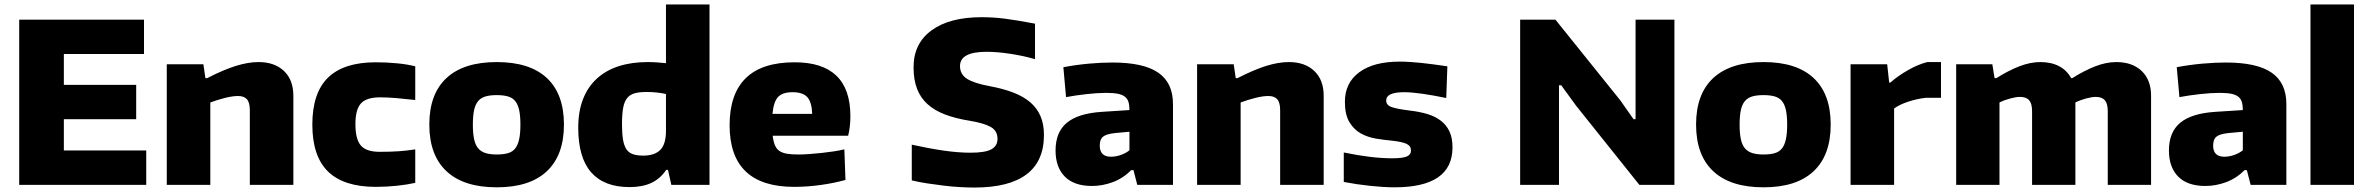

<svg xmlns="http://www.w3.org/2000/svg" viewBox="-20 -828 10620 860"><path d="M66 -740H625V-586H266V-448H590V-294H266V-154H635V0H66Z M727 -540H891L900 -478H908Q982 -516 1037 -533Q1092 -550 1138 -550Q1210 -550 1252 -510Q1294 -470 1294 -399V0H1099V-334Q1099 -369 1086 -383.5Q1073 -398 1046 -398Q1022 -398 988 -389.5Q954 -381 922 -369V0H727Z M1663 9Q1520 9 1449.5 -59.5Q1379 -128 1379 -270Q1379 -412 1449.5 -480.5Q1520 -549 1663 -549Q1711 -549 1758 -544.5Q1805 -540 1840 -531V-380Q1796 -385 1756.5 -388.5Q1717 -392 1682 -392Q1622 -392 1597 -365Q1572 -338 1572 -272Q1572 -204 1596.5 -176Q1621 -148 1680 -148Q1730 -148 1766 -150.5Q1802 -153 1840 -159V-9Q1805 -1 1758 4Q1711 9 1663 9Z M2205 11Q2057 11 1980 -61Q1903 -133 1903 -270Q1903 -407 1980 -478.5Q2057 -550 2205 -550Q2353 -550 2429.5 -478.5Q2506 -407 2506 -270Q2506 -133 2429.5 -61Q2353 11 2205 11ZM2205 -136Q2235 -136 2255.5 -142Q2276 -148 2288 -163.5Q2300 -179 2305.5 -205Q2311 -231 2311 -270Q2311 -309 2305.5 -334.5Q2300 -360 2288 -375Q2276 -390 2255.5 -396Q2235 -402 2205 -402Q2175 -402 2154.5 -396Q2134 -390 2121.5 -375Q2109 -360 2103.5 -334.5Q2098 -309 2098 -270Q2098 -231 2103.5 -205Q2109 -179 2121.5 -164Q2134 -149 2154.5 -142.5Q2175 -136 2205 -136Z M2800 10Q2686 10 2628 -56Q2570 -122 2570 -256Q2570 -329 2591.5 -384Q2613 -439 2653.5 -476Q2694 -513 2751.5 -531.5Q2809 -550 2881 -550Q2903 -550 2923 -548.5Q2943 -547 2963 -545V-808H3158V0H2987L2972 -67H2964Q2937 -27 2897 -8.5Q2857 10 2800 10ZM2861 -131Q2912 -131 2937.5 -156.5Q2963 -182 2963 -242V-407Q2945 -411 2923 -413.5Q2901 -416 2876 -416Q2843 -416 2822 -410Q2801 -404 2788.5 -388Q2776 -372 2771 -343.5Q2766 -315 2766 -271Q2766 -230 2770.5 -203Q2775 -176 2785.5 -160Q2796 -144 2814.5 -137.5Q2833 -131 2861 -131Z M3537 9Q3248 9 3248 -267Q3248 -407 3320.5 -478Q3393 -549 3539 -549Q3789 -549 3789 -308Q3789 -259 3779 -220H3441Q3444 -194 3451 -177.5Q3458 -161 3471 -152Q3484 -143 3504.5 -139.5Q3525 -136 3555 -136Q3578 -136 3605.5 -138Q3633 -140 3661 -143Q3689 -146 3715 -150Q3741 -154 3762 -159L3767 -22Q3717 -8 3656.5 0.5Q3596 9 3537 9ZM3530 -415Q3485 -415 3465 -393.5Q3445 -372 3440 -318H3618Q3616 -371 3596 -393Q3576 -415 3530 -415Z M4345 12Q4315 12 4279.5 10Q4244 8 4207.5 3.5Q4171 -1 4134 -6.5Q4097 -12 4064 -20V-180Q4141 -163 4206.5 -153.5Q4272 -144 4327 -144Q4392 -144 4420 -159Q4448 -174 4448 -206Q4448 -243 4416.5 -260Q4385 -277 4324 -287Q4261 -297 4213.5 -315Q4166 -333 4134.5 -361.5Q4103 -390 4087.5 -430.5Q4072 -471 4072 -527Q4072 -633 4152.5 -692Q4233 -751 4377 -751Q4402 -751 4427 -749.5Q4452 -748 4480 -744.5Q4508 -741 4541 -735.5Q4574 -730 4616 -722V-563Q4565 -578 4505.5 -587Q4446 -596 4399 -596Q4280 -596 4280 -532Q4280 -495 4311.5 -475Q4343 -455 4413 -442Q4473 -431 4518.5 -413.5Q4564 -396 4594.5 -370Q4625 -344 4640.5 -308Q4656 -272 4656 -223Q4656 -106 4578 -47Q4500 12 4345 12Z M4871 5Q4791 5 4749.5 -37Q4708 -79 4708 -154Q4708 -236 4758.5 -278Q4809 -320 4915 -327L5039 -335Q5039 -357 5034.5 -371.5Q5030 -386 5018.5 -395Q5007 -404 4987 -408Q4967 -412 4934 -412Q4896 -412 4847 -406.5Q4798 -401 4755 -393L4743 -527Q4802 -538 4858 -543Q4914 -548 4963 -548Q5102 -548 5168 -502.5Q5234 -457 5234 -362V0H5074L5057 -66H5047Q5010 -29 4964 -12Q4918 5 4871 5ZM4956 -126Q4979 -126 5002 -134.5Q5025 -143 5039 -155V-238L4975 -232Q4936 -228 4921 -216Q4906 -204 4906 -176Q4906 -126 4956 -126Z M5342 -540H5506L5515 -478H5523Q5597 -516 5652 -533Q5707 -550 5753 -550Q5825 -550 5867 -510Q5909 -470 5909 -399V0H5714V-334Q5714 -369 5701 -383.5Q5688 -398 5661 -398Q5637 -398 5603 -389.5Q5569 -381 5537 -369V0H5342Z M6227 11Q6179 11 6117.5 4.5Q6056 -2 5999 -13V-145Q6062 -132 6115.5 -125.5Q6169 -119 6217 -119Q6262 -119 6281 -127Q6300 -135 6300 -154Q6300 -174 6280.5 -183.5Q6261 -193 6214 -198Q6181 -201 6144 -207Q6107 -213 6076 -230Q6045 -247 6024.5 -280.5Q6004 -314 6004 -372Q6004 -457 6068.5 -504.5Q6133 -552 6249 -552Q6272 -552 6295 -550.5Q6318 -549 6343.5 -546.5Q6369 -544 6398.5 -540Q6428 -536 6463 -531L6458 -389Q6400 -401 6351.5 -408Q6303 -415 6269 -415Q6189 -415 6189 -378Q6189 -357 6213 -348.5Q6237 -340 6293 -333Q6337 -328 6372.5 -317.5Q6408 -307 6433.5 -287.5Q6459 -268 6472.5 -239Q6486 -210 6486 -168Q6486 11 6227 11Z M6789 -740H6947L7238 -378L7297 -294H7306V-740H7480V0H7323L7040 -354L6973 -446H6963V0H6789Z M7879 11Q7731 11 7654 -61Q7577 -133 7577 -270Q7577 -407 7654 -478.5Q7731 -550 7879 -550Q8027 -550 8103.5 -478.5Q8180 -407 8180 -270Q8180 -133 8103.5 -61Q8027 11 7879 11ZM7879 -136Q7909 -136 7929.5 -142Q7950 -148 7962 -163.5Q7974 -179 7979.5 -205Q7985 -231 7985 -270Q7985 -309 7979.5 -334.5Q7974 -360 7962 -375Q7950 -390 7929.5 -396Q7909 -402 7879 -402Q7849 -402 7828.5 -396Q7808 -390 7795.5 -375Q7783 -360 7777.5 -334.5Q7772 -309 7772 -270Q7772 -231 7777.5 -205Q7783 -179 7795.5 -164Q7808 -149 7828.5 -142.5Q7849 -136 7879 -136Z M8269 -540H8433L8442 -458H8447Q8481 -488 8526.5 -514Q8572 -540 8613 -550H8674V-390H8606Q8564 -385 8525.5 -372Q8487 -359 8464 -342V0H8269Z M8742 -540H8904L8914 -478H8922Q8976 -512 9025 -531Q9074 -550 9119 -550Q9168 -550 9203 -531.5Q9238 -513 9257 -478H9262Q9316 -512 9365 -531Q9414 -550 9459 -550Q9531 -550 9573 -510Q9615 -470 9615 -399V0H9421V-330Q9421 -364 9408 -379Q9395 -394 9367 -394Q9350 -394 9324 -387Q9298 -380 9276 -369V0H9082V-330Q9082 -364 9069 -379Q9056 -394 9027 -394Q9011 -394 8984.5 -387Q8958 -380 8936 -369V0H8742Z M9858 5Q9778 5 9736.5 -37Q9695 -79 9695 -154Q9695 -236 9745.5 -278Q9796 -320 9902 -327L10026 -335Q10026 -357 10021.5 -371.5Q10017 -386 10005.5 -395Q9994 -404 9974 -408Q9954 -412 9921 -412Q9883 -412 9834 -406.5Q9785 -401 9742 -393L9730 -527Q9789 -538 9845 -543Q9901 -548 9950 -548Q10089 -548 10155 -502.5Q10221 -457 10221 -362V0H10061L10044 -66H10034Q9997 -29 9951 -12Q9905 5 9858 5ZM9943 -126Q9966 -126 9989 -134.5Q10012 -143 10026 -155V-238L9962 -232Q9923 -228 9908 -216Q9893 -204 9893 -176Q9893 -126 9943 -126Z M10329 -808H10524V0H10329Z"/></svg>

Font: Encode Sans Normal
Style: ExtraBold
Weight: 800
Designer: Pablo Impallari, Andres Torresi
Foundry: Pablo Impallari, Andres Torresi
Version: Version 1.000; ttfautohint (v1.00) -l 8 -r 50 -G 200 -x 14 -